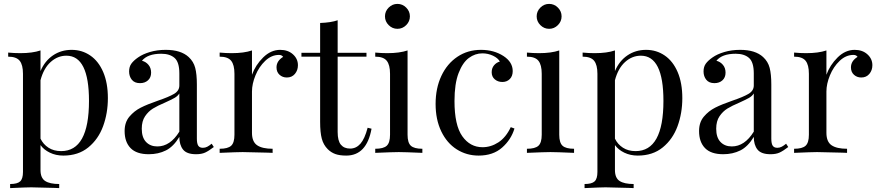

<svg xmlns="http://www.w3.org/2000/svg" viewBox="-20 -785 4514 986"><path d="M534 -281Q534 -204 509.5 -137Q485 -70 433.5 -28Q382 14 305 14Q267 14 236 -1Q205 -16 188 -40V88Q188 129 212 144.5Q236 160 284 160V181L261 180Q168 177 140 177Q116 177 32 181V160Q69 160 83.5 146.5Q98 133 98 98V-406Q98 -452 81 -473Q64 -494 22 -494V-515Q53 -512 84 -512Q147 -512 188 -526V-420Q210 -472 252 -500.5Q294 -529 348 -529Q401 -529 443.5 -500Q486 -471 510 -415Q534 -359 534 -281ZM437 -267Q437 -499 321 -499Q276 -499 240 -466.5Q204 -434 188 -373V-73Q202 -44 229 -26.5Q256 -9 294 -9Q437 -9 437 -267Z M620 -112Q620 -157 644.5 -186Q669 -215 702.5 -232Q736 -249 791 -268Q847 -287 874 -303Q901 -319 901 -346V-408Q901 -466 876.5 -487.5Q852 -509 808 -509Q738 -509 709 -473Q729 -468 742.5 -452Q756 -436 756 -412Q756 -387 740 -372.5Q724 -358 699 -358Q671 -358 657 -375.5Q643 -393 643 -418Q643 -442 654.5 -458Q666 -474 689 -490Q713 -507 750 -518Q787 -529 831 -529Q909 -529 949 -492Q974 -469 982.5 -436.5Q991 -404 991 -351V-73Q991 -48 998 -37Q1005 -26 1022 -26Q1034 -26 1044.5 -31.5Q1055 -37 1067 -47L1078 -30Q1052 -10 1033.5 -1.5Q1015 7 987 7Q939 7 920 -17Q901 -41 901 -82Q871 -32 832 -12.5Q793 7 744 7Q681 7 650.5 -24.5Q620 -56 620 -112ZM901 -109V-305Q892 -291 876 -282Q860 -273 827 -258Q789 -242 765.5 -227.5Q742 -213 725 -188Q708 -163 708 -124Q708 -79 730 -56Q752 -33 788 -33Q854 -33 901 -109Z M1510 -450Q1510 -424 1494.5 -405.5Q1479 -387 1453 -387Q1431 -387 1415.5 -401Q1400 -415 1400 -439Q1400 -472 1434 -493Q1427 -503 1413 -503Q1374 -503 1342 -472.5Q1310 -442 1292 -398Q1274 -354 1274 -315V-103Q1274 -57 1300.5 -39Q1327 -21 1380 -21V0L1356 -1Q1254 -4 1226 -4Q1200 -4 1108 0V-21Q1150 -21 1167 -36.5Q1184 -52 1184 -93V-406Q1184 -452 1167 -473Q1150 -494 1108 -494V-515Q1140 -512 1170 -512Q1233 -512 1274 -526V-401Q1292 -451 1331.5 -490Q1371 -529 1419 -529Q1459 -529 1484.5 -506Q1510 -483 1510 -450Z M1714 -514H1862V-494H1714V-107Q1714 -62 1730.5 -42Q1747 -22 1778 -22Q1809 -22 1831 -47Q1853 -72 1868 -129L1888 -124Q1863 14 1758 14Q1724 14 1702 6Q1680 -2 1663 -19Q1641 -41 1632.5 -73Q1624 -105 1624 -159V-494H1528V-514H1624V-667Q1680 -669 1714 -681Z M2085 -701Q2085 -675 2066 -656Q2047 -637 2021 -637Q1995 -637 1976 -656Q1957 -675 1957 -701Q1957 -727 1976 -746Q1995 -765 2021 -765Q2047 -765 2066 -746Q2085 -727 2085 -701ZM2073 -93Q2073 -52 2090 -36.5Q2107 -21 2149 -21V0Q2057 -4 2028 -4Q1999 -4 1907 0V-21Q1949 -21 1966 -36.5Q1983 -52 1983 -93V-406Q1983 -452 1966 -473Q1949 -494 1907 -494V-515Q1939 -512 1969 -512Q2032 -512 2073 -526Z M2566 -497Q2613 -466 2613 -420Q2613 -394 2598 -379Q2583 -364 2560 -364Q2537 -364 2521 -377.5Q2505 -391 2505 -414Q2505 -435 2517 -449.5Q2529 -464 2547 -469Q2537 -487 2511.5 -499Q2486 -511 2457 -511Q2420 -511 2388 -487.5Q2356 -464 2335 -409.5Q2314 -355 2314 -266Q2314 -142 2354 -85.5Q2394 -29 2458 -29Q2501 -29 2539.5 -54Q2578 -79 2603 -132L2622 -125Q2605 -68 2558.5 -27Q2512 14 2438 14Q2376 14 2325.5 -18Q2275 -50 2246 -110.5Q2217 -171 2217 -251Q2217 -332 2246.5 -395Q2276 -458 2329 -493.5Q2382 -529 2450 -529Q2517 -529 2566 -497Z M2864 -701Q2864 -675 2845 -656Q2826 -637 2800 -637Q2774 -637 2755 -656Q2736 -675 2736 -701Q2736 -727 2755 -746Q2774 -765 2800 -765Q2826 -765 2845 -746Q2864 -727 2864 -701ZM2852 -93Q2852 -52 2869 -36.5Q2886 -21 2928 -21V0Q2836 -4 2807 -4Q2778 -4 2686 0V-21Q2728 -21 2745 -36.5Q2762 -52 2762 -93V-406Q2762 -452 2745 -473Q2728 -494 2686 -494V-515Q2718 -512 2748 -512Q2811 -512 2852 -526Z M3484 -281Q3484 -204 3459.5 -137Q3435 -70 3383.5 -28Q3332 14 3255 14Q3217 14 3186 -1Q3155 -16 3138 -40V88Q3138 129 3162 144.5Q3186 160 3234 160V181L3211 180Q3118 177 3090 177Q3066 177 2982 181V160Q3019 160 3033.5 146.5Q3048 133 3048 98V-406Q3048 -452 3031 -473Q3014 -494 2972 -494V-515Q3003 -512 3034 -512Q3097 -512 3138 -526V-420Q3160 -472 3202 -500.5Q3244 -529 3298 -529Q3351 -529 3393.5 -500Q3436 -471 3460 -415Q3484 -359 3484 -281ZM3387 -267Q3387 -499 3271 -499Q3226 -499 3190 -466.5Q3154 -434 3138 -373V-73Q3152 -44 3179 -26.5Q3206 -9 3244 -9Q3387 -9 3387 -267Z M3570 -112Q3570 -157 3594.5 -186Q3619 -215 3652.5 -232Q3686 -249 3741 -268Q3797 -287 3824 -303Q3851 -319 3851 -346V-408Q3851 -466 3826.5 -487.5Q3802 -509 3758 -509Q3688 -509 3659 -473Q3679 -468 3692.5 -452Q3706 -436 3706 -412Q3706 -387 3690 -372.5Q3674 -358 3649 -358Q3621 -358 3607 -375.5Q3593 -393 3593 -418Q3593 -442 3604.5 -458Q3616 -474 3639 -490Q3663 -507 3700 -518Q3737 -529 3781 -529Q3859 -529 3899 -492Q3924 -469 3932.5 -436.5Q3941 -404 3941 -351V-73Q3941 -48 3948 -37Q3955 -26 3972 -26Q3984 -26 3994.5 -31.5Q4005 -37 4017 -47L4028 -30Q4002 -10 3983.5 -1.5Q3965 7 3937 7Q3889 7 3870 -17Q3851 -41 3851 -82Q3821 -32 3782 -12.5Q3743 7 3694 7Q3631 7 3600.5 -24.5Q3570 -56 3570 -112ZM3851 -109V-305Q3842 -291 3826 -282Q3810 -273 3777 -258Q3739 -242 3715.5 -227.5Q3692 -213 3675 -188Q3658 -163 3658 -124Q3658 -79 3680 -56Q3702 -33 3738 -33Q3804 -33 3851 -109Z M4460 -450Q4460 -424 4444.5 -405.5Q4429 -387 4403 -387Q4381 -387 4365.5 -401Q4350 -415 4350 -439Q4350 -472 4384 -493Q4377 -503 4363 -503Q4324 -503 4292 -472.5Q4260 -442 4242 -398Q4224 -354 4224 -315V-103Q4224 -57 4250.5 -39Q4277 -21 4330 -21V0L4306 -1Q4204 -4 4176 -4Q4150 -4 4058 0V-21Q4100 -21 4117 -36.5Q4134 -52 4134 -93V-406Q4134 -452 4117 -473Q4100 -494 4058 -494V-515Q4090 -512 4120 -512Q4183 -512 4224 -526V-401Q4242 -451 4281.5 -490Q4321 -529 4369 -529Q4409 -529 4434.5 -506Q4460 -483 4460 -450Z"/></svg>

Font: Myanmar April Display
Style: Regular
Weight: 400
Designer: Khon Soe Zaw Thu
Foundry: Myanmar OS
Version: Version 2.50 April 12, 2019